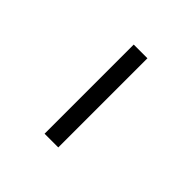

<svg xmlns="http://www.w3.org/2000/svg" viewBox="22 -790 396 396"><g transform="rotate(-45 220.0 -592.0)"><path d="M90 -572H350V-612H90Z"/></g></svg>

Font: Old Standard
Style: Regular
Weight: 400
Designer: Alexey Kryukov <alexios@thessalonica.org.ru>
Version: Version 2.0